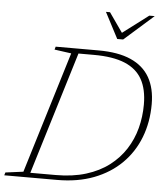

<svg xmlns="http://www.w3.org/2000/svg" viewBox="-86 -936 858 988"><g transform="rotate(5 343.0 -442.0)"><path d="M236.5 -24.5Q324.5 -24.5 393 -45.8Q461.5 -67 511.2 -105Q561 -143 593.5 -193.5Q626 -244 641.5 -303Q657 -362 657 -425.5Q657 -504 628.5 -555.2Q600 -606.5 538.8 -632Q477.5 -657.5 378 -657.5H267L281 -682.5H400.5Q502 -682.5 567.5 -653.5Q633 -624.5 665 -568.5Q697 -512.5 697 -431Q697 -337.5 666.5 -258.8Q636 -180 577.5 -122Q519 -64 435.5 -32Q352 0 245.5 0H72L74.5 -24.5ZM261.5 -655 174.5 -667 179 -682.5H306.5L98 0H-27L-22.5 -15L69.5 -27ZM673 -883.5 521.5 -749.5H491L421 -883.5H442L518 -775H501.5L645 -883.5Z"/></g></svg>

Font: Newsreader ExtraLight
Style: Italic
Weight: 250
Italic angle: -17°
Designer: Hugues Gentile
Foundry: Production Type
Version: Version 1.003